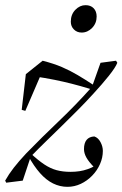

<svg xmlns="http://www.w3.org/2000/svg" viewBox="-26 -699 474 743"><path d="M235 24Q206 24 179.5 11Q153 -2 129 -29Q105 -56 82 -98L91 -107Q121 -79 145 -63Q169 -47 193 -40.5Q217 -34 247 -34Q265 -34 281.5 -36.5Q298 -39 313.5 -44.5Q329 -50 343 -58H352L340 -50Q318 -72 308.5 -89Q299 -106 299 -122Q299 -145 309 -157.5Q319 -170 339 -171Q354 -166 363 -149Q372 -132 372 -115Q372 -89 361 -64Q350 -39 330.5 -19Q311 1 286.5 12.5Q262 24 235 24ZM62 0 -2 8 -6 0Q8 -25 27 -49.5Q46 -74 75 -105Q107 -138 138.5 -169Q170 -200 202 -230.5Q234 -261 266 -294Q298 -327 330 -363L363 -456L423 -464L428 -456Q421 -438 395.5 -406Q370 -374 335 -336Q304 -302 273.5 -271.5Q243 -241 213.5 -212Q184 -183 154 -154Q124 -125 93 -93ZM58 -274 74 -412 139 -464Q182 -453 213.5 -439.5Q245 -426 274.5 -408.5Q304 -391 339 -368L326 -354Q283 -367 251.5 -375Q220 -383 185.5 -390Q151 -397 98 -405L143 -435L72 -270ZM290 -573Q272 -573 260 -585Q248 -597 248 -615Q248 -643 265.5 -661Q283 -679 305 -679Q325 -679 336.5 -667Q348 -655 348 -635Q348 -609 330.5 -591Q313 -573 290 -573Z"/></svg>

Font: Source Serif 4 60pt
Style: Italic
Weight: 400
Italic angle: -12°
Version: Version 4.004;hotconv 1.0.116;makeotfexe 2.5.65601